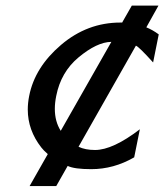

<svg xmlns="http://www.w3.org/2000/svg" viewBox="-20 -582 570 665"><path d="M190.4 -128.9 365.7 -437Q315.9 -436.5 251.5 -382.8Q190.9 -332 174.8 -250Q169.9 -226.1 169.9 -205.1Q169.9 -161.1 190.4 -128.9ZM174.8 62.5H82.5L145.5 -48.3Q129.9 -62 123 -71.3Q76.2 -131.3 76.2 -202.6Q76.2 -225.6 81.1 -250Q100.6 -349.1 191.4 -426.5Q282.2 -503.9 397 -503.9H404.8Q404.8 -504.4 403.3 -504.4L436.5 -562.5H528.8L486.8 -487.3Q507.8 -479 529.8 -462.9L510.3 -365.7Q460.9 -420.4 450.7 -423.8L252 -73.7Q275.4 -62.5 309.1 -62.5Q370.6 -62.5 464.4 -134.3L444.8 -37.1Q374 3.9 295.9 3.9Q237.8 3.9 214.4 -7.3Z"/></svg>

Font: Juliett
Style: Bold Italic
Weight: 700
Italic angle: -11.25°
Designer: GGBotNet
Foundry: GGBotNet
Version: 0.60